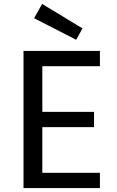

<svg xmlns="http://www.w3.org/2000/svg" viewBox="-20 -960 595 980"><path d="M100 0ZM490 -622H196V-389H460V-311H196V-78H490V0H100V-700H490ZM401 -815 369 -757 154 -867 195 -940Z"/></svg>

Font: Orienta
Style: Regular
Weight: 400
Designer: Eduardo Rodriguez Tunni
Foundry: Eduardo Rodriguez Tunni
Version: Version 1.001